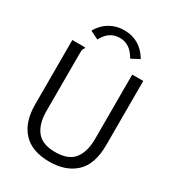

<svg xmlns="http://www.w3.org/2000/svg" viewBox="-196 -920 941 1041"><g transform="rotate(30 275.0 -399.5)"><path d="M276 11Q166 11 110.5 -49.5Q55 -110 55 -219V-623H135V-616Q129 -610 127.5 -603Q126 -596 126 -579V-218Q126 -140 161 -95Q196 -50 277 -50Q360 -50 395 -95Q430 -140 430 -221V-623H499V-222Q499 -101 438.5 -45Q378 11 276 11ZM171 -693 119 -719Q144 -763 184 -786.5Q224 -810 274 -810Q374 -810 428 -719L377 -692Q339 -762 274 -762Q206 -762 171 -693Z"/></g></svg>

Font: Inconsolata SemiExpanded
Style: Regular
Weight: 400
Width: 6
Monospace: yes
Designer: Raph Levien, Cyreal, Brenton Simpson
Foundry: Raph Levien, Cyreal, Google
Version: Version 3.000; ttfautohint (v1.8.2.53-6de2)